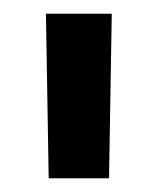

<svg xmlns="http://www.w3.org/2000/svg" viewBox="-20 -740 230 280"><path d="M47 -720H143L139 -480H51Z"/></svg>

Font: Kufam Medium
Style: Regular
Weight: 500
Designer: Wael Morcos, Artur Schmal
Foundry: Original Type
Version: Version 1.300; ttfautohint (v1.8.3)